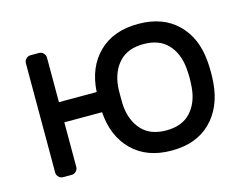

<svg xmlns="http://www.w3.org/2000/svg" viewBox="-80 -655 1011 791"><g transform="rotate(-15 425.5 -260.0)"><path d="M102 0Q91 0 83 -8Q75 -16 75 -27V-493Q75 -504 83 -512Q91 -520 102 -520H138Q149 -520 157 -512Q165 -504 165 -493V-303H326Q332 -407 394.5 -468.5Q457 -530 563 -530Q668 -530 730 -469.5Q792 -409 800 -307Q802 -285 802 -259Q802 -235 800 -213Q791 -111 729.5 -50.5Q668 10 563 10Q458 10 395.5 -51.5Q333 -113 326 -217H165V-27Q165 -16 157 -8Q149 0 138 0ZM563 -444Q496 -444 459.5 -405Q423 -366 417 -302Q416 -290 416 -259Q416 -229 417 -218Q423 -154 459.5 -115Q496 -76 563 -76Q630 -76 666.5 -115Q703 -154 709 -218Q711 -240 711 -259Q711 -278 709 -302Q703 -366 666.5 -405Q630 -444 563 -444Z"/></g></svg>

Font: Contemporary
Style: Regular
Weight: 400
Designer: Victor Tran
Foundry: Victor Tran
Version: Version 1.100